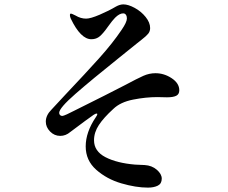

<svg xmlns="http://www.w3.org/2000/svg" viewBox="-20 -819 1040 876"><path d="M371 -151Q371 -216 417 -284Q424 -294 424 -298Q424 -301 421 -301Q416 -301 407 -295L368 -267Q315 -228 301 -217Q280 -199 255 -199Q228 -199 208.5 -219Q189 -239 189 -264Q189 -293 215 -319Q221 -326 280 -389Q370 -484 432 -553Q494 -622 535 -683Q559 -718 559 -735Q559 -745 554.5 -751.5Q550 -758 542 -758Q525 -758 505 -738Q493 -726 473 -698Q452 -668 436 -654Q420 -640 397 -640Q348 -640 303 -734Q299 -743 299 -750Q299 -757 304 -757Q307 -757 325 -748Q348 -734 373 -734Q393 -734 435 -752Q477 -770 509 -789Q527 -799 543 -799Q565 -799 594.5 -783Q624 -767 644.5 -741.5Q665 -716 665 -691Q665 -676 656 -665Q647 -654 625 -637L606 -622Q587 -606 565 -589Q543 -572 524 -556Q399 -456 324.5 -391Q250 -326 250 -304Q250 -298 254 -294Q258 -290 264 -290Q269 -290 285.5 -297.5Q302 -305 319 -314L361 -335Q454 -381 549 -430Q607 -461 634 -473Q661 -485 689 -485Q729 -485 763.5 -462Q798 -439 798 -407Q798 -389 784 -382Q770 -375 742 -375L698 -376Q645 -376 587 -364.5Q529 -353 497 -322Q453 -282 431 -248.5Q409 -215 409 -179Q409 -129 461 -102Q513 -75 596 -68L640 -66Q673 -64 695.5 -44.5Q718 -25 718 -4Q718 19 700 28Q682 37 655 37Q600 37 533.5 17.5Q467 -2 419 -44.5Q371 -87 371 -151Z"/></svg>

Font: Shippori Mincho B1 SemiBold
Style: Regular
Weight: 600
Designer: FONTDASU
Foundry: FONTDASU / Google Inc. / but / Adobe
Version: Version 3.110; ttfautohint (v1.8.3)